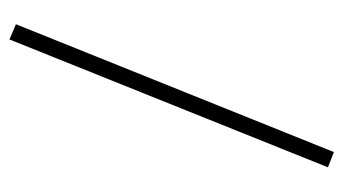

<svg xmlns="http://www.w3.org/2000/svg" viewBox="-184 -558 743 416"><g transform="rotate(-90 188.0 -350.5)"><path d="M33 -12 310 -702 343 -688 66 1Z"/></g></svg>

Font: Titillium Web
Style: Thin
Weight: 200
Version: Version 1.001;PS 57.000;hotconv 1.0.70;makeotf.lib2.5.55311